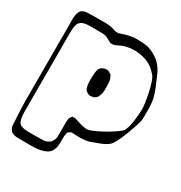

<svg xmlns="http://www.w3.org/2000/svg" viewBox="-194 -727 1048 1114"><g transform="rotate(30 330.5 -170.0)"><path d="M651 -351Q655 -340 657.5 -318Q660 -296 660.5 -271Q661 -246 660.5 -223.5Q660 -201 658 -189Q655 -178 646 -150.5Q637 -123 624.5 -90.5Q612 -58 598.5 -30.5Q585 -3 574 8Q552 28 517 40.5Q482 53 459 62Q437 68 414 69Q391 70 368 69Q363 68 358 68Q353 68 348 68Q347 68 344.5 67.5Q342 67 340 68Q337 69 334 71Q331 73 329 75Q328 76 325.5 76.5Q323 77 322 79Q321 80 320.5 83.5Q320 87 319 89Q316 97 315.5 105Q315 113 315 121Q315 142 314 164.5Q313 187 303 206Q295 222 279.5 231Q264 240 247 244Q232 249 206 250.5Q180 252 154 251.5Q128 251 113 251Q99 251 83.5 251Q68 251 54 245Q52 243 48 242Q44 241 42 239Q41 237 39.5 234Q38 231 36 230Q35 228 32.5 225Q30 222 29 220Q25 211 25 200.5Q25 190 24 181Q23 166 21.5 139.5Q20 113 19 86.5Q18 60 18 45V-456Q18 -473 17.5 -491Q17 -509 19 -526Q20 -534 22 -541.5Q24 -549 28 -556Q30 -558 31 -561Q32 -564 33 -566Q35 -568 38 -569Q41 -570 43 -571Q46 -574 52 -576Q60 -579 69.5 -579.5Q79 -580 87 -580Q107 -581 127 -581Q147 -581 166 -581Q180 -581 195.5 -581Q211 -581 225 -579Q241 -577 257 -571Q273 -565 289 -567Q294 -568 298.5 -570Q303 -572 308 -573Q319 -577 331 -580.5Q343 -584 355 -586Q370 -590 396.5 -590.5Q423 -591 449.5 -588.5Q476 -586 491 -579Q514 -571 537.5 -555Q561 -539 577 -518Q590 -502 598.5 -483.5Q607 -465 615 -446Q625 -424 635 -399Q645 -374 651 -351ZM596 -93Q606 -104 612.5 -126.5Q619 -149 622.5 -174.5Q626 -200 627.5 -222Q629 -244 629 -255Q629 -266 625 -294.5Q621 -323 614 -356.5Q607 -390 597.5 -418.5Q588 -447 577 -458Q568 -469 557 -479Q546 -489 534 -497Q515 -510 490 -517Q474 -522 458 -524.5Q442 -527 425 -528Q379 -528 338 -512Q329 -508 319 -502.5Q309 -497 299 -495Q295 -494 288 -493.5Q281 -493 277 -494Q272 -496 267 -499Q260 -503 253 -507Q246 -511 239 -514Q228 -519 215 -519.5Q202 -520 191 -520Q169 -520 147 -520.5Q125 -521 103 -519Q89 -518 76 -512Q63 -506 55 -493Q54 -492 53 -489Q52 -486 51 -484Q47 -471 46 -459Q45 -447 45 -434Q44 -412 44.5 -377Q45 -342 45 -319V68Q45 81 45 95.5Q45 110 46 124Q47 139 52 155.5Q57 172 71 181Q73 182 75.5 182.5Q78 183 80 184Q91 188 101.5 189Q112 190 125 190H181Q201 190 221.5 189Q242 188 258 177Q260 175 263 173.5Q266 172 267 171Q271 165 272 162Q274 160 275.5 157.5Q277 155 278 153Q283 142 283.5 129Q284 116 284 105V33Q284 28 284.5 22.5Q285 17 286 12Q286 6 287 4Q288 1 290.5 -1.5Q293 -4 294 -6Q295 -7 296.5 -9.5Q298 -12 299 -13Q300 -14 303 -13.5Q306 -13 307 -14Q310 -14 313.5 -14.5Q317 -15 319 -14Q322 -14 325.5 -12.5Q329 -11 332 -10Q349 -5 365.5 0Q382 5 400 7Q411 10 438.5 -0.5Q466 -11 498 -28.5Q530 -46 557.5 -64Q585 -82 596 -93ZM374 -327Q381 -314 383 -300.5Q385 -287 385 -273Q386 -255 385 -234.5Q384 -214 375 -197Q374 -195 372.5 -191.5Q371 -188 369 -185Q368 -184 365 -182.5Q362 -181 360 -179Q358 -178 355.5 -176Q353 -174 351 -173Q348 -172 340 -172Q334 -170 329 -170Q306 -172 292 -192L289 -202Q286 -210 285 -219.5Q284 -229 283 -240Q283 -254 283.5 -268.5Q284 -283 285 -298Q286 -305 287.5 -313Q289 -321 292 -327Q300 -341 317 -347Q334 -353 350 -348Q352 -347 354.5 -345.5Q357 -344 359 -342Q365 -340 368 -337Q370 -336 371.5 -332.5Q373 -329 374 -327Z"/></g></svg>

Font: Rubik Vinyl
Style: Regular
Weight: 400
Designer: Hubert and Fischer, NaN
Foundry: Hubert and Fischer, NaN
Version: Version 2.200